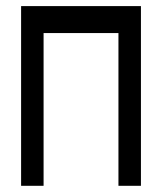

<svg xmlns="http://www.w3.org/2000/svg" viewBox="-20 -557 528 626"><path d="M439.5 -537.1V48.8H366.2V-449.2H122.1V48.8H48.8V-537.1Z"/></svg>

Font: Gap Sans
Style: Bold
Weight: 400
Designer: Alexandre Liziard and Etienne Ozeray
Foundry: Interstices.io
Version: Version 1.610